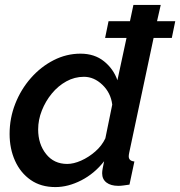

<svg xmlns="http://www.w3.org/2000/svg" viewBox="-20 -750 732 780"><path d="M205 10Q146 10 104.5 -19Q63 -48 41 -97Q19 -146 19 -206Q19 -270 42 -328.5Q65 -387 105.5 -433Q146 -479 198 -505.5Q250 -532 307 -532Q364 -532 402.5 -501Q441 -470 457 -424L494 -596H407L421 -664H508L522 -730H633L618 -664H692L678 -596H604L505 -130Q504 -125 503.5 -121.5Q503 -118 503 -115Q503 -96 526 -94L506 0Q492 2 481 3.5Q470 5 461 5Q430 5 412.5 -8.5Q395 -22 395 -46Q395 -54 397 -65Q399 -76 403 -95Q364 -45 310.5 -17.5Q257 10 205 10ZM253 -84Q279 -84 309.5 -97.5Q340 -111 367 -134.5Q394 -158 408 -188L436 -325Q430 -373 396 -405.5Q362 -438 321 -438Q283 -438 249.5 -419.5Q216 -401 190.5 -370Q165 -339 150 -301Q135 -263 135 -224Q135 -165 167 -124.5Q199 -84 253 -84Z"/></svg>

Font: Raleway SemiBold
Style: Italic
Weight: 600
Italic angle: -12°
Designer: Matt McInerney, Pablo Impallari, Rodrigo Fuenzalida
Foundry: Matt McInerney, Pablo Impallari, Rodrigo Fuenzalida
Version: Version 4.026